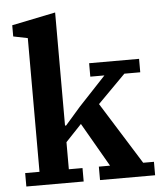

<svg xmlns="http://www.w3.org/2000/svg" viewBox="-54 -807 717 854"><g transform="rotate(-5 305.0 -380.0)"><path d="M29 -60H93V-657L29 -670V-720L224 -760V-255H229L297 -333L418 -462H355V-522H578V-462H507L383 -337L556 -60H604V0H358V-60H408L295 -256L224 -181V-60H285V0H29Z"/></g></svg>

Font: IBM Plex Serif SmBld
Style: Regular
Weight: 600
Designer: Mike Abbink, Paul van der Laan, Pieter van Rosmalen
Foundry: Bold Monday
Version: Version 3.001